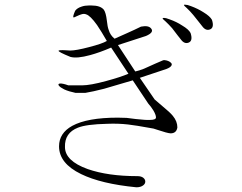

<svg xmlns="http://www.w3.org/2000/svg" viewBox="-20 -794 1040 824"><path d="M372.1 -770.5H361.3Q343.8 -770.5 330.1 -765.6Q311.5 -759.8 302.7 -748Q292 -723.6 294.9 -719.7Q296.9 -717.8 309.6 -724.6Q322.3 -730.5 329.1 -732.4Q340.8 -736.3 349.6 -732.4Q367.2 -727.5 396.5 -686.5Q415 -659.2 438.5 -618.2Q418.9 -606.4 362.3 -591.8Q306.6 -577.1 281.2 -577.1L264.6 -578.1Q232.4 -580.1 231.4 -576.2Q229.5 -571.3 282.2 -549.8Q310.5 -542 367.2 -557.6Q407.2 -568.4 457 -589.8L531.2 -477.5Q497.1 -462.9 435.5 -446.3Q367.2 -427.7 332 -427.7H273.4Q249 -436.5 237.3 -435.5Q227.5 -434.6 232.4 -426.8Q238.3 -418.9 255.9 -410.2Q275.4 -401.4 303.7 -395.5H346.7Q377 -400.4 426.8 -413.1Q455.1 -420.9 509.8 -437.5L549.8 -449.2L616.2 -349.6Q627.9 -336.9 638.7 -319.3Q649.4 -300.8 649.4 -290Q649.4 -279.3 623 -279.3Q607.4 -278.3 562.5 -283.2Q536.1 -286.1 523.4 -288.1Q501 -289.1 485.4 -289.1Q354.5 -289.1 290 -253.9Q233.4 -222.7 233.4 -166Q233.4 -92.8 328.1 -46.9Q414.1 -4.9 565.4 9.8Q583 9.8 593.8 2Q603.5 -4.9 603.5 -14.6Q603.5 -24.4 594.7 -31.2Q585.9 -38.1 569.3 -38.1Q443.4 -38.1 356.4 -68.4Q258.8 -103.5 258.8 -163.1Q256.8 -223.6 314.5 -246.1Q350.6 -260.7 440.4 -262.7Q487.3 -264.6 529.3 -259.8Q558.6 -256.8 638.7 -242.2L657.2 -236.3Q697.3 -222.7 711.9 -221.7Q737.3 -221.7 741.2 -247.1Q741.2 -273.4 721.7 -296.9Q710 -311.5 677.7 -337.9L643.6 -367.2L580.1 -460L694.3 -498Q711.9 -504.9 715.8 -512.7Q719.7 -519.5 712.9 -525.4Q707 -531.2 696.3 -534.2Q685.5 -537.1 679.7 -535.2L645.5 -520.5Q612.3 -504.9 597.7 -499Q575.2 -490.2 560.5 -487.3L486.3 -600.6L606.4 -639.6Q640.6 -654.3 629.9 -669.9Q619.1 -686.5 585 -679.7Q559.6 -667 524.4 -651.4Q499 -639.6 471.7 -627.9Q453.1 -642.6 446.3 -666Q441.4 -678.7 438.5 -706.1Q434.6 -739.3 425.8 -752Q411.1 -770.5 372.1 -770.5ZM708 -710.9 693.4 -715.8Q677.7 -718.8 677.7 -714.8Q677.7 -712.9 690.4 -702.1Q703.1 -690.4 718.8 -672.9Q726.6 -662.1 741.2 -643.6L755.9 -625Q771.5 -603.5 790 -611.3Q808.6 -619.1 797.9 -652.3Q790 -668 761.7 -684.6Q738.3 -700.2 708 -710.9ZM799.8 -767.6 785.2 -772.5Q769.5 -775.4 769.5 -772.5Q769.5 -769.5 782.2 -758.8Q794.9 -747.1 809.6 -729.5Q818.4 -718.8 833 -700.2L847.7 -681.6Q863.3 -660.2 881.8 -668Q900.4 -675.8 889.6 -709Q880.9 -724.6 853.5 -741.2Q829.1 -756.8 799.8 -767.6Z"/></svg>

Font: BatangChe
Style: Regular
Weight: 400
Monospace: yes
Version: Version 2.21